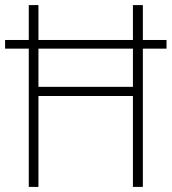

<svg xmlns="http://www.w3.org/2000/svg" viewBox="-20 -734 675 754"><path d="M93 0V-543H0V-577H93V-714H131V-577H502V-714H541V-577H634V-543H541V0H502V-357H131V0ZM131 -393H502V-543H131Z"/></svg>

Font: Noto Sans Gujarati SemiCondensed ExtraLight
Style: Regular
Weight: 200
Width: 4
Designer: Jelle Bosma - Monotype Design Team, Universal Thirst
Foundry: Monotype Imaging Inc.
Version: Version 2.106; ttfautohint (v1.8.4.7-5d5b)